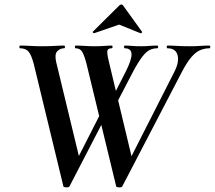

<svg xmlns="http://www.w3.org/2000/svg" viewBox="-20 -827 952 851"><path d="M495 -1 364 -542Q354 -581 344.5 -597Q335 -613 315 -613Q312 -613 312 -619Q312 -625 315 -625Q334 -625 356.5 -623.5Q379 -622 398 -622Q424 -622 442 -623.5Q460 -625 475 -625Q479 -625 479 -619Q479 -613 475 -613Q459 -613 456 -603Q453 -593 463 -552L568 -113L502 -15L753 -509Q775 -552 767 -582.5Q759 -613 722 -613Q719 -613 719 -619Q719 -625 722 -625Q745 -625 766 -623.5Q787 -622 821 -622Q848 -622 866 -623.5Q884 -625 909 -625Q912 -625 912 -619Q912 -613 909 -613Q890 -613 870.5 -606Q851 -599 830.5 -576.5Q810 -554 785 -506L522 -1Q519 4 507.5 3.5Q496 3 495 -1ZM261 -1 130 -542Q120 -581 107.5 -597Q95 -613 69 -613Q66 -613 66 -619Q66 -625 69 -625Q91 -625 116.5 -623.5Q142 -622 164 -622Q198 -622 221.5 -623.5Q245 -625 264 -625Q268 -625 268 -619Q268 -613 264 -613Q247 -613 234 -600Q221 -587 229 -552L335 -113L268 -15L447 -366L463 -339L288 -1Q285 4 273.5 3.5Q262 3 261 -1ZM481 -339 464 -366 537 -509Q564 -562 563 -587.5Q562 -613 532 -613Q530 -613 530 -619Q530 -625 532 -625Q549 -625 564.5 -623.5Q580 -622 605 -622Q628 -622 642 -623.5Q656 -625 677 -625Q681 -625 681 -619Q681 -613 677 -613Q660 -613 644.5 -606Q629 -599 611 -576Q593 -553 568 -506ZM398 -680Q396 -679 392.5 -682Q389 -685 392 -687L508 -802Q512 -807 517.5 -807Q523 -807 526 -802L609 -687Q611 -685 608 -681.5Q605 -678 602 -680L508 -718Z"/></svg>

Font: Cormorant Light
Style: Bold Italic
Weight: 700
Italic angle: -10°
Version: Version 4.000